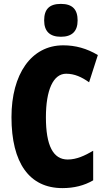

<svg xmlns="http://www.w3.org/2000/svg" viewBox="-20 -957 547 987"><path d="M293 -937C233 -937 207 -909 207 -852C207 -796 236 -768 293 -768C350 -768 379 -796 379 -852C379 -908 353 -937 293 -937ZM320 -578C363 -578 400 -561 438 -534L483 -674C426 -708 368 -724 305 -724C140 -724 39 -575 39 -355C39 -119 131 10 301 10C360 10 413 -3 459 -30V-182C416 -157 374 -137 328 -137C253 -137 216 -209 216 -354C216 -493 253 -578 320 -578Z"/></svg>

Font: Noto Sans Ethiopic ExtraCondensed Black
Style: Regular
Weight: 900
Width: 2
Designer: Monotype Design Team
Foundry: Monotype Imaging Inc.
Version: Version 2.102